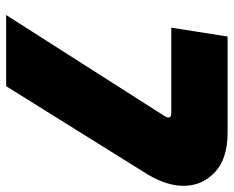

<svg xmlns="http://www.w3.org/2000/svg" viewBox="-86 -654 740 607"><g transform="rotate(90 283.5 -350.0)"><path d="M27 0 346 -500Q348 -503 349.5 -506.5Q351 -510 351 -512Q351 -517 348 -519.5Q345 -522 337 -522H67L95 -700H399Q482 -700 524.5 -659.5Q567 -619 567 -561Q567 -534 558 -506Q549 -478 532 -449L252 0Z"/></g></svg>

Font: MuseoModerno Thin Black
Style: Italic
Weight: 900
Italic angle: -9°
Version: Version 1.003